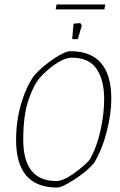

<svg xmlns="http://www.w3.org/2000/svg" viewBox="-20 -830 536 859"><path d="M52 -204Q52 -288 74 -364Q96 -440 132 -491Q168 -532 219.5 -566.5Q271 -601 295 -601Q478 -601 478 -388Q478 -321 457.5 -241Q437 -161 401 -101Q371 -65 314.5 -28Q258 9 235 9Q52 9 52 -204ZM380 -114Q412 -168 429 -243.5Q446 -319 446 -387Q446 -472 412 -522Q378 -572 301 -572Q269 -572 223 -540Q189 -516 160 -484Q131 -452 107.5 -383Q84 -314 84 -205Q84 -20 232 -20Q262 -20 307.5 -52Q353 -84 380 -114ZM309 -724 339 -727 346 -716 328 -655H303ZM233 -810H451L447 -788H229Z"/></svg>

Font: Grenze Thin
Style: Italic
Weight: 250
Italic angle: -10°
Designer: Renata Polastri
Foundry: Omnibus-Type
Version: Version 1.002; ttfautohint (v1.8)